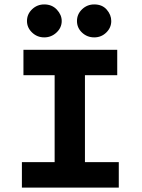

<svg xmlns="http://www.w3.org/2000/svg" viewBox="-20 -848 640 868"><path d="M79 0V-115H227V-508H86V-623H510V-508H364V-115H517V0ZM180 -679Q148 -679 125 -701Q102 -723 102 -753Q102 -784 125 -806Q148 -828 180 -828Q215 -828 237 -804.5Q259 -781 259 -753Q259 -723 235.5 -701Q212 -679 180 -679ZM406 -679Q374 -679 351 -700.5Q328 -722 328 -753Q328 -784 351 -806Q374 -828 406 -828Q442 -828 462.5 -804.5Q483 -781 483 -753Q483 -723 460.5 -701Q438 -679 406 -679Z"/></svg>

Font: Inconsolata Expanded Black
Style: Regular
Weight: 900
Width: 7
Monospace: yes
Designer: Raph Levien, Cyreal, Brenton Simpson
Foundry: Raph Levien, Cyreal, Google
Version: Version 3.001; ttfautohint (v1.8.2.53-6de2)